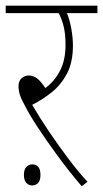

<svg xmlns="http://www.w3.org/2000/svg" viewBox="-20 -642 362 674"><path d="M287 -4 267 12Q221 -42 181.5 -96Q142 -150 112.5 -195Q83 -240 68 -270Q54 -295 49.5 -310Q45 -325 45 -340Q45 -358 56 -367.5Q67 -377 81 -377Q97 -377 110.5 -366.5Q124 -356 139 -333Q170 -355 190 -392.5Q210 -430 210 -484Q210 -526 202.5 -553Q195 -580 186 -596H0V-622H322V-596H215Q224 -575 230 -543Q236 -511 236 -482Q236 -423 215 -383.5Q194 -344 161.5 -318Q129 -292 93 -274Q119 -229 151.5 -181Q184 -133 218.5 -87Q253 -41 287 -4ZM64 -28Q64 -47 72.5 -56Q81 -65 93 -65Q122 -65 122 -28Q122 -8 113.5 0.5Q105 9 92 9Q81 9 72.5 0Q64 -9 64 -28Z"/></svg>

Font: Noto Sans Devanagari UI Condensed Thin
Style: Regular
Weight: 100
Width: 3
Designer: Jelle Bosma - Monotype Design Team
Foundry: Monotype Imaging Inc.
Version: Version 2.004; ttfautohint (v1.8.4.7-5d5b)